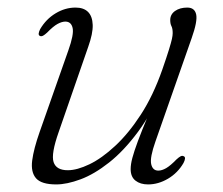

<svg xmlns="http://www.w3.org/2000/svg" viewBox="-20 -479 589 507"><path d="M465 -66.5Q469 -65 468.5 -60Q468 -55 464.5 -48.5Q449.5 -22.5 423.8 -7.2Q398 8 371 8Q350.5 8 337.8 -2Q325 -12 325 -32.5Q325 -45 329.5 -62Q334 -79 344 -106Q354 -133 372 -176Q390 -219 417 -284L412 -255Q382 -181.5 344.5 -131Q307 -80.5 268 -49.8Q229 -19 192.8 -5.5Q156.5 8 128.5 8Q89.5 8 75.2 -8.2Q61 -24.5 65 -55.2Q69 -86 84.5 -130L160.5 -346Q175.5 -388 171.8 -405Q168 -422 152.5 -422Q143.5 -422 132 -415.8Q120.5 -409.5 104.5 -393Q98 -387 93.8 -384.8Q89.5 -382.5 85.5 -384Q81.5 -386 82.2 -391Q83 -396 86 -402Q101.5 -428.5 126.8 -443.8Q152 -459 179.5 -459Q201 -459 212.5 -447.5Q224 -436 224.8 -413.2Q225.5 -390.5 213 -355.5L135 -130.5Q114.5 -72.5 121.5 -51Q128.5 -29.5 159 -29.5Q183.5 -29.5 216.2 -45.2Q249 -61 284.2 -93.8Q319.5 -126.5 352 -176.5Q384.5 -226.5 408.5 -295Q420.5 -329.5 426.2 -348.2Q432 -367 434 -376.2Q436 -385.5 436 -391.5Q436 -403.5 432.8 -409.8Q429.5 -416 429.5 -426Q429.5 -441 442.2 -450Q455 -459 474.5 -459Q494 -459 498 -441Q502 -423 486 -378L390.5 -105.5Q375.5 -63 379.2 -45.8Q383 -28.5 398 -28.5Q407.5 -28.5 418.8 -35Q430 -41.5 446 -58Q452.5 -64 456.8 -66.2Q461 -68.5 465 -66.5Z"/></svg>

Font: Fraunces ExtraLight
Style: Italic
Weight: 250
Italic angle: -16°
Version: Version 1.000;[b76b70a41]